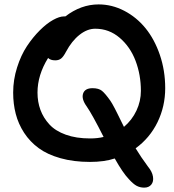

<svg xmlns="http://www.w3.org/2000/svg" viewBox="-20 -774 795 875"><path d="M390.1 -36.1Q315.4 -36.1 255.6 -53Q195.8 -69.8 156 -99.1Q116.2 -128.4 89.8 -168.9Q63.5 -209.5 51.8 -254.9Q40 -300.3 40 -352.1Q40 -410.6 57.9 -466.8Q75.7 -522.9 102.8 -563.7Q129.9 -604.5 161.6 -636Q193.4 -667.5 222.2 -683.3Q251 -699.2 271 -699.2H277.8Q349.1 -753.9 429.2 -753.9Q490.2 -753.9 546.1 -724.9Q602.1 -695.8 643.1 -645.5Q684.1 -595.2 708.5 -523.9Q732.9 -452.6 732.9 -372.1Q732.9 -289.1 697.8 -217Q662.6 -145 598.1 -98.1Q621.6 -59.1 654.8 -14.2Q673.8 8.8 677.2 31.2Q680.7 53.7 669.4 67.4Q658.2 81.1 637.2 81.1Q618.7 81.1 603 73Q587.4 64.9 566.9 42Q540 14.2 502.9 -51.8Q455.6 -36.1 390.1 -36.1ZM150.9 -352.1Q150.9 -309.6 164.3 -273.2Q177.7 -236.8 205.1 -207Q232.4 -177.2 279.8 -160.2Q327.1 -143.1 390.1 -143.1Q425.3 -143.1 452.1 -149.9Q399.9 -253.4 375 -289.1Q350.6 -322.8 358.6 -347.4Q366.7 -372.1 401.9 -372.1Q429.7 -372.1 444.6 -360.1Q459.5 -348.1 482.9 -314.9Q486.8 -309.1 491.7 -300.8Q496.6 -292.5 503.4 -279.3Q510.3 -266.1 515.1 -256.1Q520 -246.1 529.8 -226.3Q539.6 -206.5 544.9 -195.8Q581.5 -226.6 601.8 -269.8Q622.1 -313 622.1 -359.9Q622.1 -432.6 597.9 -496.6Q573.7 -560.5 525.4 -601.8Q477.1 -643.1 414.1 -643.1Q377.4 -643.1 342.3 -615.2Q307.1 -587.4 280.8 -538.1Q269 -515.6 258.5 -507.3Q248 -499 231.9 -499Q210 -499 199.2 -509.8Q150.9 -432.1 150.9 -352.1Z"/></svg>

Font: Shantell Sans Irregular Bouncy
Style: Regular
Weight: 500
Designer: Stephen Nixon, Anya Danilova, Shantell Martin
Foundry: Arrow Type
Version: Version 1.006;[9816181b4]